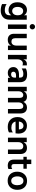

<svg xmlns="http://www.w3.org/2000/svg" viewBox="2086 -2856 966 5177"><g transform="rotate(90 2568.5 -268.0)"><path d="M277.5 -410Q227 -410 197 -369.5Q167 -329 167 -259Q167 -189 198 -151.5Q229 -114 277.5 -114Q326 -114 359 -152.5Q392 -191 392 -262.5Q392 -334 360 -372Q328 -410 277.5 -410ZM512 -46Q512 74 442.5 134.5Q373 195 269.5 195Q166 195 91 159V37Q159 85 254 85Q392 85 392 -47V-91Q346 -16 254.5 -16Q163 -16 102.5 -78.5Q42 -141 42 -255.5Q42 -370 99.5 -441.5Q157 -513 251.5 -513Q346 -513 392 -434V-507H512Z M701 -731Q731 -731 752 -710Q773 -689 773 -658.5Q773 -628 752 -607Q731 -586 701 -586Q671 -586 650 -607Q629 -628 629 -658.5Q629 -689 650 -710Q671 -731 701 -731ZM761 0H641V-507H761Z M1331 0H1210V-83Q1170 5 1054 5Q977 5 934 -39Q891 -83 891 -164V-507H1011V-192Q1011 -144 1034.5 -119Q1058 -94 1104.5 -94Q1151 -94 1180.5 -129Q1210 -164 1210 -235V-507H1331Z M1581 0H1460L1461 -507H1581V-417Q1616 -511 1709 -511Q1730 -511 1743 -508V-392Q1720 -402 1692 -402Q1643 -402 1612 -362Q1581 -322 1581 -262Z M1946 4Q1874 4 1831.5 -38Q1789 -80 1789 -148Q1789 -216 1843 -257Q1897 -298 1999 -298H2073V-329Q2073 -371 2051 -393Q2029 -415 1976 -415Q1895 -415 1827 -370V-481Q1884 -516 1991 -516Q2197 -516 2197 -324V0H2078V-61Q2043 4 1946 4ZM1988 -85Q2028 -85 2050.5 -108.5Q2073 -132 2073 -170V-218H2011Q1964 -218 1939 -198.5Q1914 -179 1914 -149Q1914 -85 1988 -85Z M3040 0H2919V-311Q2919 -413 2841 -413Q2802 -413 2771.5 -379Q2741 -345 2741 -272V0H2620V-311Q2620 -413 2542 -413Q2503 -413 2472 -379Q2441 -345 2441 -272V0H2321V-507H2441V-427Q2484 -513 2589.5 -513Q2695 -513 2728 -417Q2748 -463 2788 -488Q2828 -513 2879 -513Q2956 -513 2998 -466.5Q3040 -420 3040 -334Z M3256 -295H3469V-310Q3467 -359 3442.5 -388.5Q3418 -418 3373 -418Q3328 -418 3296.5 -386.5Q3265 -355 3256 -295ZM3398 5Q3277 5 3207 -67Q3137 -139 3137 -256.5Q3137 -374 3203 -443Q3269 -512 3368 -512Q3467 -512 3525 -452Q3583 -392 3583 -277Q3583 -249 3576 -205H3258Q3271 -150 3312.5 -121Q3354 -92 3425 -92Q3496 -92 3551 -132V-28Q3498 5 3398 5Z M4133 0H4013V-312Q4013 -362 3989 -387.5Q3965 -413 3921 -413Q3877 -413 3845 -376.5Q3813 -340 3813 -272V0H3693V-507H3813V-420Q3856 -513 3969 -513Q4045 -513 4089 -467Q4133 -421 4133 -337Z M4448 5Q4284 5 4284 -161V-417H4208V-507H4284V-629H4404V-507H4530V-417H4404V-159Q4404 -127 4421 -110.5Q4438 -94 4472 -94Q4506 -94 4538 -115V-12Q4503 5 4448 5Z M4856.5 -417Q4797 -417 4766.5 -370Q4736 -323 4736 -252.5Q4736 -182 4767 -135Q4798 -88 4856 -88Q4914 -88 4944 -134Q4974 -180 4974 -252Q4974 -324 4945 -370.5Q4916 -417 4856.5 -417ZM4857.5 -515Q4971 -515 5035 -441.5Q5099 -368 5099 -254Q5099 -140 5034.5 -66Q4970 8 4854.5 8Q4739 8 4674.5 -64Q4610 -136 4610 -250Q4610 -364 4677 -439.5Q4744 -515 4857.5 -515Z"/></g></svg>

Font: Hind Mysuru SemiBold
Style: Regular
Weight: 600
Designer: Manushi Parikh, Hitesh Malaviya
Foundry: Indian Type Foundry
Version: Version 0.703;PS 1.0;hotconv 1.0.86;makeotf.lib2.5.63406